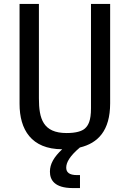

<svg xmlns="http://www.w3.org/2000/svg" viewBox="-20 -750 660 977"><path d="M79.5 -221.5C79.5 -91 139 9 296.5 9.5C254.5 49 234 84 234 123.5C234 165.5 257 207 351 207H387V141H372.5C331 141 317 126 317 103C317 76.5 335 44 386.5 0.5C478 -21.5 540.5 -84.5 540.5 -224.5V-730H443V-199C443 -135.5 429 -111.5 412.5 -96.5C396.5 -82 366 -73 319 -73C198.5 -73 178 -146.5 178 -249.5V-730H79.5Z"/></svg>

Font: Monaspace Argon
Style: Regular
Weight: 400
Designer: Riley Cran & the Lettermatic Team
Foundry: Lettermatic
Version: Version 1.200 (Monaspace Argon)